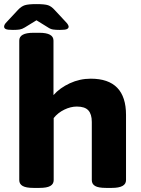

<svg xmlns="http://www.w3.org/2000/svg" viewBox="-38 -915 689 937"><path d="M125 2Q89 2 72.5 -7.5Q56 -17 56 -36V-717Q56 -755 125 -755H154Q223 -755 223 -717V-451Q254 -486 302.5 -508.5Q351 -531 405 -531Q577 -531 577 -354V-36Q577 2 508 2H479Q442 2 426 -7.5Q410 -17 410 -36V-320Q410 -358 393 -376.5Q376 -395 337 -395Q307 -395 276 -380Q245 -365 224 -339V-36Q224 -17 207.5 -7.5Q191 2 155 2ZM25 -769Q-1 -769 -9.5 -773Q-18 -777 -18 -785Q-18 -789 -15.5 -794.5Q-13 -800 -5 -808L50 -867Q66 -884 83 -889.5Q100 -895 140 -895Q180 -895 196.5 -889.5Q213 -884 229 -866L283 -808Q291 -800 294 -794Q297 -788 297 -785Q297 -777 288.5 -773Q280 -769 254 -769Q234 -769 221 -771Q208 -773 195 -782L140 -816L83 -781Q70 -773 58 -771Q46 -769 25 -769Z"/></svg>

Font: Asap Semi Expanded ExtraBold
Style: Regular
Weight: 800
Width: 6
Designer: Pablo Cosgaya
Foundry: Omnibus-Type
Version: Version 3.001; ttfautohint (v1.8.4.7-5d5b)